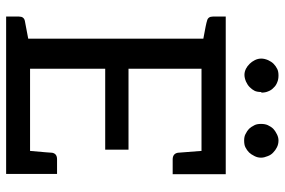

<svg xmlns="http://www.w3.org/2000/svg" viewBox="-171 -757 928 626"><g transform="rotate(90 293.0 -444.0)"><path d="M548 -716V-543H500Q481 -543 478 -560L472 -637H204V-399H468V-323H204V-78H472Q478 -144 478 -150Q481 -166 499 -166H547V0H34V-42Q34 -58 48 -61L106 -72V-643Q56 -652 48 -655Q34 -658 34 -674V-716ZM280 -832Q280 -818 276 -810Q272 -802 264 -794Q257 -787 246 -782Q234 -777 224 -777Q214 -777 204 -782Q196 -786 188 -794Q181 -801 176 -811Q171 -821 171 -832Q171 -842 176 -854Q181 -865 188 -872Q195 -879 205 -884Q213 -888 226 -888Q239 -888 248 -884Q259 -880 266 -872Q274 -865 278 -854Q282 -845 282 -832ZM494 -830Q494 -820 489 -810Q483 -798 477 -792Q470 -785 460 -780Q452 -776 438 -776Q426 -776 418 -780Q406 -786 400 -792Q394 -798 388 -810Q384 -818 384 -831Q384 -844 388 -853Q393 -864 400 -871Q406 -877 418 -883Q428 -888 438 -888Q450 -888 460 -883Q470 -878 477 -871Q485 -864 489 -853Q494 -841 494 -832Z"/></g></svg>

Font: Aleo
Style: Regular
Weight: 400
Designer: Alessio Laiso
Version: Version 1.1